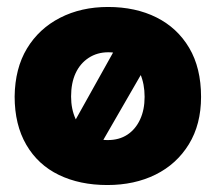

<svg xmlns="http://www.w3.org/2000/svg" viewBox="-20 -520 619 551"><path d="M288 11Q209 11 149 -18Q89 -47 55.5 -104.5Q22 -162 22 -243Q23 -324 57.5 -381Q92 -438 152.5 -469Q213 -500 290 -500Q369 -500 429 -470Q489 -440 523 -382.5Q557 -325 557 -242Q557 -163 522 -106Q487 -49 426.5 -19Q366 11 288 11ZM289 -118Q322 -118 345.5 -133.5Q369 -149 382 -177Q395 -205 395 -242Q395 -279 382.5 -308Q370 -337 346.5 -353.5Q323 -370 291 -370Q259 -370 234.5 -354Q210 -338 197 -310Q184 -282 184 -243Q184 -207 197 -178.5Q210 -150 233.5 -134Q257 -118 289 -118ZM256 -83 171 -130 315 -388 402 -336Z"/></svg>

Font: Catamaran Thin ExtraBold
Style: Regular
Weight: 800
Version: Version 2.000